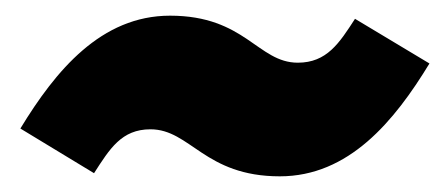

<svg xmlns="http://www.w3.org/2000/svg" viewBox="-20 -446 568 245"><path d="M337 -221C425 -221 483 -291 528 -365L433 -422C413 -391 397 -366 360 -366C309 -366 293 -426 197 -426C109 -426 51 -356 6 -282L100 -225C120 -256 135 -281 172 -281C223 -281 241 -221 337 -221Z"/></svg>

Font: Fira Sans Heavy
Style: Italic
Weight: 900
Italic angle: -8°
Designer: bBox Type GmbH & Carrois Corporate GbR & Edenspiekermann AG
Foundry: bBox Type GmbH & Carrois Corporate GbR & Edenspiekermann AG
Version: Version 4.301;PS 004.301;hotconv 1.0.88;makeotf.lib2.5.64775